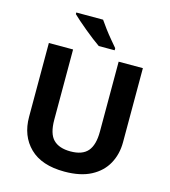

<svg xmlns="http://www.w3.org/2000/svg" viewBox="-134 -1040 1024 1156"><g transform="rotate(15 378.0 -462.0)"><path d="M671 -252Q671 -178 638.5 -118.5Q606 -59 540.5 -24.5Q475 10 375 10Q233 10 159 -62.5Q85 -135 85 -254V-714H236V-277Q236 -189 272 -153Q308 -117 379 -117Q453 -117 486.5 -156Q520 -195 520 -278V-714H671ZM364 -934Q379 -912 399.5 -884.5Q420 -857 441.5 -831.5Q463 -806 479 -787V-774H380Q361 -787 335.5 -806.5Q310 -826 283.5 -848Q257 -870 234 -890Q211 -910 197 -924V-934Z"/></g></svg>

Font: Noto Sans Adlam Unjoined
Style: Bold
Weight: 700
Version: Version 3.001